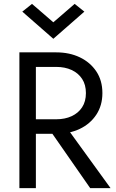

<svg xmlns="http://www.w3.org/2000/svg" viewBox="-20 -970 600 990"><path d="M205 -345 445 0H550L300 -345ZM80 -700V0H165V-700ZM127 -625H270Q315 -625 349.5 -609Q384 -593 403.5 -563Q423 -533 423 -490Q423 -447 403.5 -417Q384 -387 349.5 -371Q315 -355 270 -355H127V-280H270Q338 -280 391.5 -305.5Q445 -331 476.5 -378.5Q508 -426 508 -490Q508 -555 476.5 -602Q445 -649 391.5 -674.5Q338 -700 270 -700H127ZM255 -855 145 -950 95 -910 255 -770 415 -910 365 -950Z"/></svg>

Font: Jost* Book
Style: Regular
Weight: 400
Version: Version 3.000